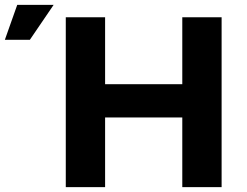

<svg xmlns="http://www.w3.org/2000/svg" viewBox="-20 -771 1016 791"><path d="M731 -287H413V0H251V-700H413V-424H731V-700H893V0H731ZM0 -607 51 -751H201L103 -607Z"/></svg>

Font: Montserrat Z
Style: Bold
Weight: 700
Designer: Julieta Ulanovsky
Foundry: Julieta Ulanovsky
Version: Version 8.000